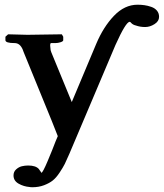

<svg xmlns="http://www.w3.org/2000/svg" viewBox="-20 -579 692 811"><path d="M467.8 -389.2Q435.1 -312.5 370.4 -159.2Q305.7 -5.9 272.9 70.8Q261.2 98.1 253.7 113.3Q246.1 128.4 231.7 150.1Q217.3 171.9 202.9 183.3Q188.5 194.8 166 203.4Q143.6 211.9 116.2 211.9Q108.9 211.9 105 210.9Q80.1 209 58.6 196.8Q37.1 184.6 37.1 162.1Q37.1 146.5 48.1 136.5Q59.1 126.5 72 123.3Q85 120.1 99.1 120.1Q130.9 120.1 144 134.8Q144.5 135.3 145.5 137Q146.5 138.7 147 139.2Q155.3 150.4 154.8 150.9Q160.6 150.4 181.6 100.6Q202.6 50.8 214.8 18.1Q215.8 15.6 224.1 -3.9Q220.2 -14.2 211.7 -35.2Q203.1 -56.2 199.2 -66.9Q167.5 -143.6 81.1 -356Q80.1 -357.9 78.6 -362.3Q77.1 -366.7 76.2 -369.1Q64.5 -397 42 -397Q2.9 -397 2.9 -409.2V-423.8L14.2 -434.1Q60.1 -433.1 90.8 -432.1H105L241.2 -434.1L247.1 -423.8V-409.2Q247.1 -404.3 235.8 -400.6Q224.6 -397 213.9 -397H195.8Q191.9 -397 191.9 -386.2Q191.9 -380.9 193.8 -367.2Q194.3 -365.7 195.3 -362.5Q196.3 -359.4 196.8 -357.9L283.2 -147.9Q358.4 -326.2 386.2 -393.1Q416.5 -465.3 461.4 -512.2Q506.3 -559.1 561 -559.1Q576.2 -559.1 590.1 -557.1Q604 -555.2 618.9 -550Q633.8 -544.9 642.8 -534.2Q651.9 -523.4 651.9 -507.8Q651.9 -489.3 632.6 -477.1Q613.3 -464.8 592.8 -464.8Q572.3 -464.8 554.2 -471.2Q542 -474.1 535.2 -481Q530.8 -486.8 527.8 -486.8Q511.7 -486.8 467.8 -389.2Z"/></svg>

Font: Common Serif
Style: Bold
Weight: 700
Designer: Philipp H. Poll, Khaled Hosny
Foundry: Stefan Peev, Context Ltd.
Version: Version 1.026